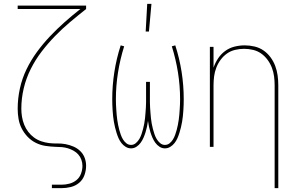

<svg xmlns="http://www.w3.org/2000/svg" viewBox="-20 -764 1540 999"><path d="M250 215V197H300Q321 197 341.5 191.5Q362 186 378 173Q394 160 401.5 139.5Q409 119 409 99Q409 83 403.5 67.5Q398 52 387.5 40Q377 28 362.5 20Q348 12 333 7.5Q318 3 302 1.5Q286 0 270 0H269Q242 -1 216 -5Q190 -9 166 -21Q142 -33 123.5 -52.5Q105 -72 93 -95.5Q81 -119 76.5 -145.5Q72 -172 72 -198Q72 -251 83.5 -303.5Q95 -356 118 -403.5Q141 -451 172.5 -494Q204 -537 240.5 -575.5Q277 -614 316.5 -649Q356 -684 398 -717H72V-735H428V-717Q386 -684 345 -649.5Q304 -615 266.5 -576.5Q229 -538 196.5 -495.5Q164 -453 140 -405Q116 -357 103.5 -304.5Q91 -252 91 -198Q91 -177 94.5 -156Q98 -135 106 -115Q114 -95 127 -78Q140 -61 157 -48.5Q174 -36 194.5 -29Q215 -22 236 -19.5Q257 -17 278.5 -17.5Q300 -18 321 -14Q342 -10 362 -1.5Q382 7 397.5 22Q413 37 420.5 57Q428 77 428 98Q428 123 419.5 147Q411 171 392 187Q373 203 348.5 209Q324 215 300 215Z M838 8Q823 8 810 -0.5Q797 -9 788 -21.5Q779 -34 773 -48Q767 -62 762.5 -76.5Q758 -91 755 -105.5Q752 -120 750 -135Q748 -120 745 -105.5Q742 -91 737.5 -76.5Q733 -62 727 -48Q721 -34 712 -21.5Q703 -9 690 -0.5Q677 8 662 8Q647 8 634 0Q621 -8 612 -19.5Q603 -31 597 -44.5Q591 -58 586.5 -72.5Q582 -87 578.5 -101.5Q575 -116 572.5 -130.5Q570 -145 568.5 -159.5Q567 -174 566 -189Q565 -204 564.5 -218.5Q564 -233 564 -248Q564 -319 575 -389.5Q586 -460 608 -528L626 -523Q605 -456 594 -387Q583 -318 583 -248Q583 -234 583.5 -221Q584 -208 585 -194.5Q586 -181 587 -167.5Q588 -154 590 -141Q592 -128 594.5 -114.5Q597 -101 600.5 -88.5Q604 -76 608.5 -63Q613 -50 620 -38.5Q627 -27 637.5 -18.5Q648 -10 662 -10Q676 -10 687 -19.5Q698 -29 705 -41Q712 -53 716.5 -66.5Q721 -80 724.5 -93.5Q728 -107 730.5 -120.5Q733 -134 734.5 -148Q736 -162 737 -176Q738 -190 739 -204Q740 -218 740 -232Q740 -246 740 -260V-338H760V-260Q760 -246 760 -232Q760 -218 761 -204Q762 -190 763 -176Q764 -162 765.5 -148Q767 -134 769.5 -120.5Q772 -107 775.5 -93.5Q779 -80 783.5 -66.5Q788 -53 795 -41Q802 -29 813 -19.5Q824 -10 838 -10Q852 -10 862.5 -18.5Q873 -27 880 -38.5Q887 -50 891.5 -63Q896 -76 899.5 -88.5Q903 -101 905.5 -114.5Q908 -128 910 -141Q912 -154 913 -167.5Q914 -181 915 -194.5Q916 -208 916.5 -221Q917 -234 917 -248Q917 -318 906 -387Q895 -456 874 -523L892 -528Q914 -460 925 -389.5Q936 -319 936 -248Q936 -233 935.5 -218.5Q935 -204 934 -189Q933 -174 931.5 -159.5Q930 -145 927.5 -130.5Q925 -116 921.5 -101.5Q918 -87 913.5 -72.5Q909 -58 903 -44.5Q897 -31 888 -19.5Q879 -8 866 0Q853 8 838 8ZM738 -600 746 -744H768L755 -600Z M1409 215V-320Q1409 -343 1406 -366.5Q1403 -390 1394.5 -412Q1386 -434 1372 -453Q1358 -472 1339 -485.5Q1320 -499 1296.5 -504.5Q1273 -510 1250 -510Q1227 -510 1203.5 -504.5Q1180 -499 1161 -485.5Q1142 -472 1128 -453Q1114 -434 1105.5 -412Q1097 -390 1094 -366.5Q1091 -343 1091 -320V0H1072V-520H1091V-412Q1100 -438 1115 -460.5Q1130 -483 1152 -499Q1174 -515 1200.5 -521.5Q1227 -528 1253 -528Q1279 -528 1304.5 -522Q1330 -516 1351 -501.5Q1372 -487 1387.5 -466Q1403 -445 1412 -421Q1421 -397 1424.5 -371.5Q1428 -346 1428 -320V215Z"/></svg>

Font: Iosevka Curly Thin
Style: Regular
Weight: 100
Monospace: yes
Designer: Belleve Invis
Foundry: Belleve Invis
Version: Version 22.1.2; ttfautohint (v1.8.4)